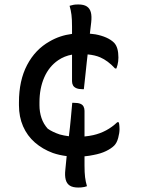

<svg xmlns="http://www.w3.org/2000/svg" viewBox="-20 -759 640 861"><path d="M356 -359H350Q333 -359 322.5 -363.5Q312 -368 307.5 -376Q303 -384 303 -395V-514Q269 -508 241 -489Q200 -461 178.5 -412Q157 -363 157 -300V-287Q157 -257 166 -230Q175 -203 194 -182Q215 -167 248 -156Q266 -151 289 -148Q289 -149 289 -149Q294 -188 297.5 -226.5Q301 -265 304 -298H310Q329 -298 339.5 -294Q350 -290 354.5 -281.5Q359 -273 359 -262V-182Q359 -165 359 -147Q380 -149 398 -153Q429 -160 456 -174.5Q483 -189 506 -211H512Q514 -207 514.5 -202Q515 -197 515.5 -192Q516 -187 516 -180Q516 -163 510 -140.5Q504 -118 492 -106Q479 -93 455.5 -81.5Q432 -70 399 -64Q381 -60 359 -58Q359 -37 359 -17Q359 15 361.5 35.5Q364 56 370 76Q365 78 358 79.5Q351 81 344 81.5Q337 82 331 82Q306 82 292.5 73Q279 64 274.5 46Q270 28 273 2Q276 -27 279 -59Q246 -63 217 -73Q171 -90 136.5 -120Q102 -150 83.5 -192.5Q65 -235 65 -287V-300Q65 -398 101.5 -467.5Q138 -537 202 -573Q248 -600 303 -607V-640Q303 -672 300.5 -692.5Q298 -713 292 -733Q297 -734 304 -736Q311 -738 318 -738.5Q325 -739 331 -739Q356 -739 369.5 -730Q383 -721 387.5 -703.5Q392 -686 389 -659Q386 -634 383 -608Q396 -607 408 -605Q435 -600 456.5 -590.5Q478 -581 492 -567Q502 -556 506.5 -539.5Q511 -523 511 -501Q511 -492 510 -484Q509 -476 507 -468Q505 -460 502 -452H496Q464 -487 429 -502Q406 -512 373 -515Q371 -498 369 -480Q366 -449 362.5 -418.5Q359 -388 356 -359Z"/></svg>

Font: Code D Ace
Style: Regular
Weight: 400
Version: Version 1.085; ttfautohint (v1.8.4.7-5d5b);Nerd Fonts 3.0.2